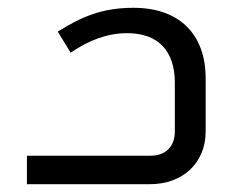

<svg xmlns="http://www.w3.org/2000/svg" viewBox="-20 -472 640 492"><path d="M322 -452C241 -452 189 -429 128 -391L161 -337C208 -369 255 -387 306 -387C387 -387 427 -340 428 -263V-135C428 -97 405 -73 366 -73H49V0H364C449 0 507 -55 507 -135V-271C507 -383 441 -452 322 -452Z"/></svg>

Font: Juman Normal
Style: Regular
Weight: 300
Designer: Bandar Raffah (Arabic) Julieta Ulanovsky (Latin)
Foundry: Caramella
Version: Version 5.022;PS 005.022;hotconv 1.0.88;makeotf.lib2.5.64775